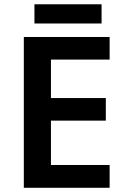

<svg xmlns="http://www.w3.org/2000/svg" viewBox="-20 -889 598 909"><path d="M499 -107.9H221.2V-317.9H481V-424.8H221.2V-606.9H499V-713.9H92.8V0H499ZM143.1 -868.7V-777.8H460.9V-868.7Z"/></svg>

Font: Noto Reveo Sans
Style: Regular
Weight: 600
Designer: Monotype Design Team
Foundry: Monotype Imaging Inc.
Version: Version 2.007